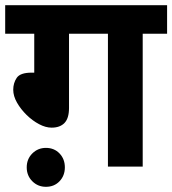

<svg xmlns="http://www.w3.org/2000/svg" viewBox="-20 -642 664 740"><path d="M246 -512V-226Q246 -186 228.5 -168Q211 -150 179 -150Q156 -150 130.5 -163.5Q105 -177 82.5 -199Q60 -221 45.5 -246.5Q31 -272 31 -296Q31 -322 44.5 -342Q58 -362 102 -362H112V-512H0V-622H624V-512H530V0H396V-512ZM83 3Q83 -29 104.5 -50.5Q126 -72 157 -72Q189 -72 209.5 -50.5Q230 -29 230 3Q230 35 209.5 56.5Q189 78 157 78Q126 78 104.5 56.5Q83 35 83 3Z"/></svg>

Font: RS Noto Sans
Style: Bold
Weight: 700
Designer: Monotype Design Team
Foundry: Monotype Imaging Inc.
Version: Version 3.10